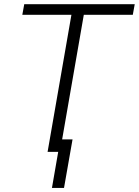

<svg xmlns="http://www.w3.org/2000/svg" viewBox="-20 -731 668 924"><path d="M619.1 -659.7H383.3L268.6 0H209L323.7 -659.7H87.4L96.7 -710.9H628.4ZM288.1 173.3H230L270.5 -60.1H329.1Z"/></svg>

Font: RobotoInd Light
Style: Italic
Weight: 300
Italic angle: -12°
Designer: Google
Version: Version 2.001151; 2014